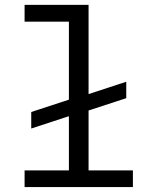

<svg xmlns="http://www.w3.org/2000/svg" viewBox="-20 -760 640 780"><path d="M79.9 0H519.9V-67.8H339.8V-311.1L492.9 -361.2V-427.9L339.8 -377.8V-740.1H79.9V-671.9H259.9V-355.1L106.9 -305V-237.9L259.9 -288V-67.8H79.9Z"/></svg>

Font: Margiela Mono
Style: Regular
Weight: 400
Designer: Mike Abbink, Paul van der Laan, Pieter van Rosmalen
Foundry: Bold Monday
Version: Version 2.003 2021